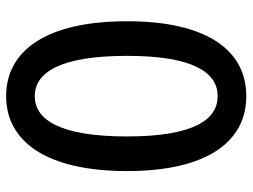

<svg xmlns="http://www.w3.org/2000/svg" viewBox="-116 -674 803 610"><g transform="rotate(90 285.0 -368.5)"><path d="M285 13C429 13 523 -115 523 -371C523 -626 429 -750 285 -750C140 -750 47 -626 47 -371C47 -115 140 13 285 13ZM285 -78C210 -78 157 -158 157 -371C157 -582 210 -659 285 -659C360 -659 413 -582 413 -371C413 -158 360 -78 285 -78Z"/></g></svg>

Font: Kinto Sans Med
Style: Regular
Weight: 500
Designer: Authors: Ryoko NISHIZUKA  (kana & ideographs); Paul D. Hunt (Latin, Greek & Cyrillic); Wenlong ZHANG  (bopomofo); Sandol
Foundry: Adobe Systems Incorporated, ookami Inc.
Version: Version 0.001